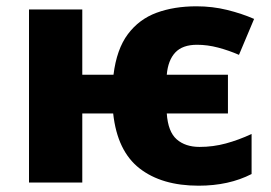

<svg xmlns="http://www.w3.org/2000/svg" viewBox="-20 -579 859 609"><path d="M610 10Q493 10 422.5 -45Q352 -100 339 -219H241V0H72V-549H241V-342H340Q350 -423 385.5 -470.5Q421 -518 476.5 -538.5Q532 -559 603 -559Q654 -559 700.5 -547.5Q747 -536 786 -519L738 -405Q706 -419 672 -428Q638 -437 605 -437Q559 -437 536 -412.5Q513 -388 509 -342H703V-219H509Q513 -161 540.5 -137Q568 -113 613 -113Q656 -113 696.5 -124Q737 -135 778 -154V-27Q706 10 610 10Z"/></svg>

Font: Noto Sans ExtraBold
Style: Regular
Weight: 800
Designer: Monotype Design Team
Foundry: Monotype Imaging Inc.
Version: Version 2.007